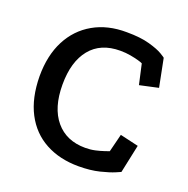

<svg xmlns="http://www.w3.org/2000/svg" viewBox="-115 -716 824 842"><g transform="rotate(20 297.5 -294.5)"><path d="M445 -501Q440 -504 424 -508.5Q408 -513 386 -517Q364 -521 338 -521Q247 -521 198.5 -461.5Q150 -402 150 -295Q150 -187 200 -127.5Q250 -68 338 -68Q363 -68 385 -73Q407 -78 423 -83.5Q439 -89 445 -91L466 -175L552 -155L524 -23Q524 -23 501 -13Q478 -3 435.5 7.5Q393 18 338 18Q250 18 183.5 -18Q117 -54 80.5 -124Q44 -194 43 -295Q43 -392 79 -462Q115 -532 181.5 -570Q248 -608 337 -607Q401 -607 443.5 -595Q486 -583 506.5 -570.5Q527 -558 527 -557L553 -426L466 -407Z"/></g></svg>

Font: Podkova SemiBold
Style: Regular
Weight: 600
Designer: Ilya Yudin
Foundry: Cyreal (www.cyreal.org)
Version: Version 2.103